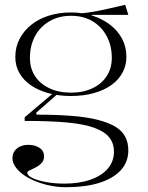

<svg xmlns="http://www.w3.org/2000/svg" viewBox="-20 -567 617 802"><path d="M256 215Q213 215 172.5 204.5Q132 194 100.5 177Q69 160 50.5 138Q32 116 32 94Q32 76 41 63.5Q50 51 65 44.5Q80 38 98 38Q126 38 145 50.5Q164 63 164 86Q164 101 156.5 110.5Q149 120 139 126.5Q129 133 118.5 137.5Q108 142 101 146Q94 150 94 155Q94 166 115.5 176.5Q137 187 172.5 193.5Q208 200 248 200Q311 200 358 183.5Q405 167 430.5 137Q456 107 456 67Q456 31 436 6.5Q416 -18 373 -33.5Q330 -49 258.5 -55.5Q187 -62 83 -62V-77L207 -182L219 -173L131 -96L133 -88Q216 -88 279.5 -83Q343 -78 388 -66.5Q433 -55 461.5 -38Q490 -21 503 4Q516 29 516 61Q516 110 484 144.5Q452 179 394 197Q336 215 256 215ZM276 -166Q226 -166 183.5 -177.5Q141 -189 110 -210Q79 -231 61.5 -261Q44 -291 44 -329Q44 -370 61.5 -404Q79 -438 110 -463Q141 -488 183.5 -501.5Q226 -515 277 -515Q325 -515 366.5 -501.5Q408 -488 440 -463.5Q472 -439 490 -405Q508 -371 508 -329Q508 -295 492.5 -265Q477 -235 447 -213Q417 -191 373.5 -178.5Q330 -166 276 -166ZM277 -180Q328 -180 366.5 -198.5Q405 -217 426 -249.5Q447 -282 447 -325Q447 -376 426 -415.5Q405 -455 367 -478Q329 -501 277 -501Q225 -501 186 -478Q147 -455 126 -415.5Q105 -376 105 -325Q105 -282 126 -249.5Q147 -217 186 -198.5Q225 -180 277 -180ZM363 -491 310 -511Q331 -512 351 -515Q371 -518 391.5 -522Q412 -526 431.5 -530.5Q451 -535 469 -539Q487 -543 503 -547L516 -505H363Z"/></svg>

Font: Kalnia Thin Light
Style: Regular
Weight: 300
Version: Version 1.105